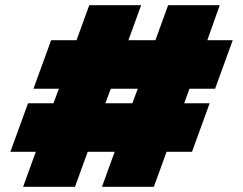

<svg xmlns="http://www.w3.org/2000/svg" viewBox="-20 -720 937 740"><path d="M88 -322H186L207 -378H109L177 -565H275L324 -700H524L475 -565H579L628 -700H827L779 -565H877L809 -378H710L690 -322H788L720 -135H622L573 0H373L422 -135H318L269 0H69L118 -135H20ZM490 -322 511 -378H407L386 -322Z"/></svg>

Font: Clickuper
Style: Bold
Weight: 700
Designer: Denis Ignatov
Foundry: Denis Ignatov
Version: Version 1.10 April 16, 2021